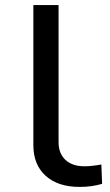

<svg xmlns="http://www.w3.org/2000/svg" viewBox="-20 -725 431 754"><path d="M292 9Q208 9 159.5 -34.5Q111 -78 111 -155V-705H210V-166Q210 -137 222 -116Q234 -95 256.5 -83.5Q279 -72 311 -72Q326 -72 344 -74Q362 -76 378 -79L381 -3Q360 3 339 6Q318 9 292 9Z"/></svg>

Font: Nunito Sans 7pt Expanded
Style: Regular
Weight: 400
Width: 7
Designer: Vernon Adams
Foundry: Vernon Adams
Version: Version 3.101;gftools[0.9.27]